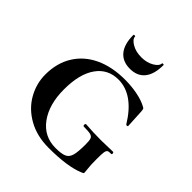

<svg xmlns="http://www.w3.org/2000/svg" viewBox="-186 -787 923 923"><g transform="rotate(45 275.5 -325.5)"><path d="M30 -226Q30 -304 65.5 -361.5Q101 -419 166 -449.5Q231 -480 319 -480Q363 -480 403.5 -472Q444 -464 471 -449Q478 -446 479.5 -442Q481 -438 482 -427L487 -333Q487 -330 481.5 -329.5Q476 -329 475 -332Q398 -458 296 -458Q225 -458 184.5 -401Q144 -344 144 -239Q144 -137 190 -74Q236 -11 315 -11Q355 -11 373.5 -19.5Q392 -28 398.5 -51.5Q405 -75 405 -126Q405 -152 401 -162.5Q397 -173 384 -176.5Q371 -180 339 -180Q333 -180 333 -188Q333 -191 334.5 -193.5Q336 -196 338 -196Q390 -192 443 -192Q467 -192 523 -194Q525 -194 526.5 -191.5Q528 -189 528 -187Q528 -180 523 -180Q508 -181 502 -177Q496 -173 494 -160.5Q492 -148 492 -116Q492 -71 494.5 -53Q497 -35 497 -28Q497 -22 495 -20.5Q493 -19 485 -16Q418 12 291 12Q211 12 151.5 -21.5Q92 -55 61 -110Q30 -165 30 -226ZM206 -661Q206 -643 233 -627Q260 -611 298 -611Q335 -611 362 -627Q389 -643 389 -661Q389 -663 394.5 -663Q400 -663 400 -660Q400 -598 374 -565.5Q348 -533 298 -533Q248 -533 221.5 -565.5Q195 -598 195 -660Q195 -663 200.5 -663Q206 -663 206 -661Z"/></g></svg>

Font: Cormorant SC
Style: Bold
Weight: 700
Designer: Christian Thalmann (Catharsis Fonts)
Foundry: Catharsis Fonts
Version: Version 4.000